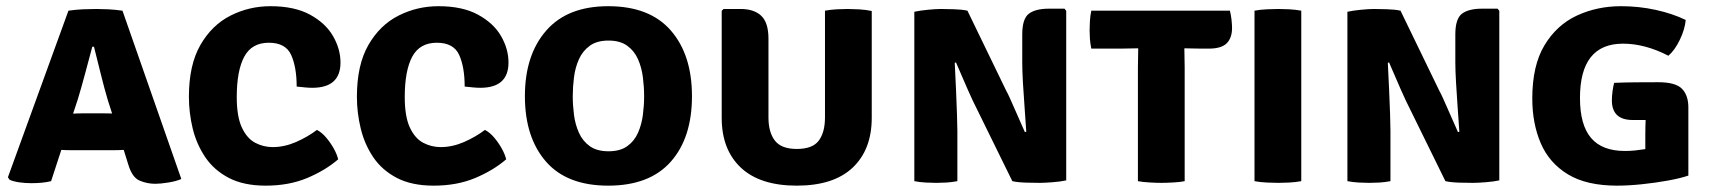

<svg xmlns="http://www.w3.org/2000/svg" viewBox="-20 -585 5520 620"><path d="M211.5 -100Q203.5 -100 194.8 -100.2Q186 -100.5 178 -101L145 0Q131 3.5 114.8 5Q98.5 6.5 81 6.5Q61.5 6.5 42.2 3.8Q23 1 11 -4.5L5.5 -12.5L201 -550.5Q225 -554 248.2 -555Q271.5 -556 291 -556Q308.5 -556 329.2 -555Q350 -554 375.5 -550.5L565.5 -7Q548.5 0.5 523 4.5Q497.5 8.5 481.5 8.5Q455 8.5 430.8 -1.8Q406.5 -12 394 -54.5L379.5 -101Q371 -100.5 362.2 -100.2Q353.5 -100 345.5 -100ZM231 -263.5 216 -218Q224 -218.5 232.2 -218.8Q240.5 -219 248.5 -219H313.5Q321 -219 328 -218.8Q335 -218.5 342 -218.5L328.5 -260.5Q317 -299 305.2 -347Q293.5 -395 283.5 -434H278Q268 -396.5 255.2 -348.8Q242.5 -301 231 -263.5Z M938 -305.5Q938 -368 920.2 -407.5Q902.5 -447 848 -447Q793 -447 768.8 -402Q744.5 -357 744.5 -271.5Q744.5 -208.5 761 -173.2Q777.5 -138 804 -124Q830.5 -110 860.5 -110Q898 -110 935.5 -126.2Q973 -142.5 1003.5 -165.5Q1019 -157.5 1033.2 -140.8Q1047.5 -124 1058 -105Q1068.5 -86 1072 -70.5Q1031 -35 972 -10.2Q913 14.5 838 14.5Q767 14.5 719 -10.5Q671 -35.5 642.8 -77.5Q614.5 -119.5 602.2 -170.2Q590 -221 590 -272.5Q590 -375 627 -439.5Q664 -504 724.2 -534.5Q784.5 -565 853.5 -565Q930.5 -565 980.8 -537.8Q1031 -510.5 1055.2 -468.8Q1079.5 -427 1079.5 -383Q1079.5 -301.5 988.5 -301.5Q977 -301.5 964.2 -302.8Q951.5 -304 938 -305.5Z M1480.5 -305.5Q1480.5 -368 1462.8 -407.5Q1445 -447 1390.5 -447Q1335.5 -447 1311.2 -402Q1287 -357 1287 -271.5Q1287 -208.5 1303.5 -173.2Q1320 -138 1346.5 -124Q1373 -110 1403 -110Q1440.5 -110 1478 -126.2Q1515.5 -142.5 1546 -165.5Q1561.5 -157.5 1575.8 -140.8Q1590 -124 1600.5 -105Q1611 -86 1614.5 -70.5Q1573.5 -35 1514.5 -10.2Q1455.5 14.5 1380.5 14.5Q1309.5 14.5 1261.5 -10.5Q1213.5 -35.5 1185.2 -77.5Q1157 -119.5 1144.8 -170.2Q1132.5 -221 1132.5 -272.5Q1132.5 -375 1169.5 -439.5Q1206.5 -504 1266.8 -534.5Q1327 -565 1396 -565Q1473 -565 1523.2 -537.8Q1573.5 -510.5 1597.8 -468.8Q1622 -427 1622 -383Q1622 -301.5 1531 -301.5Q1519.5 -301.5 1506.8 -302.8Q1494 -304 1480.5 -305.5Z M1675 -274.5Q1675 -407.5 1743.8 -486.2Q1812.5 -565 1944 -565Q2078 -565 2146.2 -486.5Q2214.5 -408 2214.5 -274.5Q2214.5 -140 2146 -62.8Q2077.5 14.5 1944 14.5Q1810.5 14.5 1742.8 -63.5Q1675 -141.5 1675 -274.5ZM1829.5 -274.5Q1829.5 -245 1833.5 -214Q1837.5 -183 1849.5 -156.2Q1861.5 -129.5 1884.5 -113Q1907.5 -96.5 1945 -96.5Q1982.5 -96.5 2005.5 -113Q2028.5 -129.5 2040.2 -156.2Q2052 -183 2056 -214Q2060 -245 2060 -274.5Q2060 -304 2056 -335.5Q2052 -367 2040.2 -393.8Q2028.5 -420.5 2005.5 -437.2Q1982.5 -454 1945 -454Q1907.5 -454 1884.5 -437.2Q1861.5 -420.5 1849.5 -393.8Q1837.5 -367 1833.5 -335.5Q1829.5 -304 1829.5 -274.5Z M2795 -204.5Q2795 -102 2733.5 -43.8Q2672 14.5 2553 14.5Q2434 14.5 2372.2 -43.8Q2310.5 -102 2310.5 -204.5V-550L2316.5 -556H2371.5Q2415 -556 2438.2 -534Q2461.5 -512 2461.5 -460V-205.5Q2461.5 -158 2482.2 -131Q2503 -104 2553 -104Q2604 -104 2624 -131Q2644 -158 2644 -205.5V-550.5Q2663 -554 2683 -555Q2703 -556 2717.5 -556Q2731.5 -556 2754.2 -554.8Q2777 -553.5 2795 -549.5Z M3121.5 -259.5Q3116 -270.5 3105 -295.8Q3094 -321 3083 -346.5Q3072 -372 3067 -383.5L3063 -382Q3065 -343.5 3067 -299Q3069 -254.5 3070.2 -217.2Q3071.5 -180 3071.5 -163V0Q3053 3.5 3035.5 4.5Q3018 5.5 3003.5 5.5Q2989.5 5.5 2970 4.5Q2950.5 3.5 2932.5 0V-547Q2950.5 -551 2976.5 -553.5Q3002.5 -556 3017.5 -556Q3032.5 -556 3059.2 -555.2Q3086 -554.5 3104 -550.5L3229.5 -291.5Q3234 -284 3242 -266Q3250 -248 3259.5 -226.5Q3269 -205 3277.2 -186.2Q3285.5 -167.5 3289.5 -158.5L3294 -159.5Q3292 -192 3288.8 -234.8Q3285.5 -277.5 3283.2 -317.8Q3281 -358 3281 -382.5V-474Q3281 -524.5 3302.5 -540.8Q3324 -557 3367.5 -557H3417.5L3423 -550V-2.5Q3404.5 1.5 3378.5 3.5Q3352.5 5.5 3338 5.5Q3323.5 5.5 3295 4.8Q3266.5 4 3249 0Z M3654.5 -368.5Q3654.5 -384.5 3655 -398.2Q3655.5 -412 3655.5 -429Q3645 -429 3627 -428.5Q3609 -428 3598.5 -428H3504Q3500.5 -445 3499.5 -460Q3498.5 -475 3498.5 -487.5Q3498.5 -500 3499.5 -517Q3500.5 -534 3504 -550.5H3951.5Q3955 -537.5 3956.8 -521.2Q3958.5 -505 3958.5 -494.5Q3958.5 -462.5 3941.2 -445.2Q3924 -428 3883.5 -428H3858.5Q3848.5 -428 3831.2 -428.5Q3814 -429 3804.5 -429Q3804.5 -412 3805 -398.2Q3805.5 -384.5 3805.5 -368.5V0Q3792 3 3769 4.2Q3746 5.5 3730 5.5Q3714.5 5.5 3692.2 4.2Q3670 3 3654.5 0Z M4031 -550.5Q4049 -554 4071.8 -555Q4094.5 -556 4108 -556Q4122.5 -556 4142.8 -555Q4163 -554 4182 -550.5V0Q4163 3.5 4142.8 4.5Q4122.5 5.5 4108 5.5Q4094.5 5.5 4071.8 4.5Q4049 3.5 4031 0Z M4520 -259.5Q4514.5 -270.5 4503.5 -295.8Q4492.5 -321 4481.5 -346.5Q4470.5 -372 4465.5 -383.5L4461.5 -382Q4463.5 -343.5 4465.5 -299Q4467.5 -254.5 4468.8 -217.2Q4470 -180 4470 -163V0Q4451.5 3.5 4434 4.5Q4416.5 5.5 4402 5.5Q4388 5.5 4368.5 4.5Q4349 3.5 4331 0V-547Q4349 -551 4375 -553.5Q4401 -556 4416 -556Q4431 -556 4457.8 -555.2Q4484.5 -554.5 4502.5 -550.5L4628 -291.5Q4632.5 -284 4640.5 -266Q4648.5 -248 4658 -226.5Q4667.5 -205 4675.8 -186.2Q4684 -167.5 4688 -158.5L4692.5 -159.5Q4690.5 -192 4687.2 -234.8Q4684 -277.5 4681.8 -317.8Q4679.5 -358 4679.5 -382.5V-474Q4679.5 -524.5 4701 -540.8Q4722.5 -557 4766 -557H4816L4821.5 -550V-2.5Q4803 1.5 4777 3.5Q4751 5.5 4736.5 5.5Q4722 5.5 4693.5 4.8Q4665 4 4647.5 0Z M5293 -147.5Q5293 -173 5294 -197.5Q5283.5 -197.5 5273 -197.5Q5262.5 -197.5 5252.5 -197.5Q5185 -197.5 5185 -261Q5185 -273.5 5187.2 -290.8Q5189.5 -308 5192.5 -317.5Q5228.5 -319 5263.5 -319.2Q5298.5 -319.5 5334.5 -319.5Q5391 -319.5 5411.5 -298.2Q5432 -277 5432 -238V-18Q5405.5 -9 5365.2 -1.8Q5325 5.5 5281.5 10Q5238 14.5 5202 14.5Q5103 14.5 5042.8 -22.2Q4982.5 -59 4955.2 -122.8Q4928 -186.5 4928 -267Q4928 -373.5 4967.5 -439Q5007 -504.5 5072.2 -534.8Q5137.5 -565 5214.5 -565Q5272.5 -565 5327 -553Q5381.5 -541 5423.5 -520.5Q5420.5 -489.5 5404.2 -456Q5388 -422.5 5367.5 -405Q5292 -444 5221 -444Q5082 -444 5082 -268.5Q5082 -181.5 5117.8 -139.5Q5153.5 -97.5 5227 -97.5Q5244 -97.5 5260.5 -99.2Q5277 -101 5293 -103.5Z"/></svg>

Font: Signika Negative SC
Style: Bold
Weight: 700
Designer: Anna Giedryś
Foundry: Anna Giedryś
Version: Version 2.000; ttfautohint (v1.8.3) -l 8 -r 50 -G 200 -x 9 -